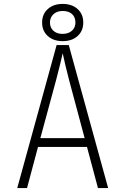

<svg xmlns="http://www.w3.org/2000/svg" viewBox="-20 -960 640 980"><path d="M118 0H68L269 -730H331L532 0H480L424 -210H174ZM186 -255H412L333 -550Q311 -635 300 -688Q292 -650 266 -550ZM195 -845Q195 -888 224 -914Q253 -940 300 -940Q347 -940 376 -914Q405 -888 405 -845Q405 -802 376 -776Q347 -750 300 -750Q253 -750 224 -776Q195 -802 195 -845ZM365 -845Q365 -872 348 -888Q331 -904 299 -904Q271 -904 253 -887.5Q235 -871 235 -845Q235 -819 252.5 -803Q270 -787 299 -787Q329 -787 347 -803Q365 -819 365 -845Z"/></svg>

Font: JetBrains Mono Extra Light
Style: Regular
Weight: 200
Monospace: yes
Designer: Philipp Nurullin, Konstantin Bulenkov
Foundry: JetBrains
Version: 2.002